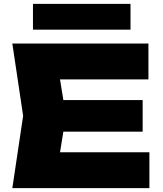

<svg xmlns="http://www.w3.org/2000/svg" viewBox="-20 -976 843 996"><path d="M720 -457V-293H163V-457ZM322 -375 275 -85 184 -186H755V0H44L100 -375L44 -750H750V-564H184L275 -665ZM151 -822V-956H657V-822Z"/></svg>

Font: Unbounded ExtraBold
Style: Regular
Weight: 800
Designer: Luke Prowse, Jean-Baptiste Morizot, Fátima Lázaro, Florian Runge
Foundry: NaN
Version: Version 1.701;gftools[0.9.28.dev5+ged2979d]